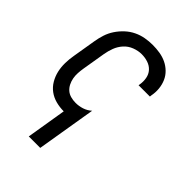

<svg xmlns="http://www.w3.org/2000/svg" viewBox="-218 -624 936 936"><g transform="rotate(45 250.0 -156.5)"><path d="M158 215 192 8Q164 8 137.5 1Q111 -6 90 -21.5Q69 -37 55.5 -60Q42 -83 36 -109Q30 -135 30.5 -163Q31 -191 36 -219L56 -339Q60 -364 68 -389Q76 -414 91 -436.5Q106 -459 126 -477.5Q146 -496 170 -507.5Q194 -519 219.5 -523.5Q245 -528 270 -528Q295 -528 319.5 -524Q344 -520 365 -510Q386 -500 403 -483.5Q420 -467 429.5 -445.5Q439 -424 441.5 -399Q444 -374 439 -349L438 -340H360L361 -346Q365 -369 361 -391Q357 -413 343 -428.5Q329 -444 308 -451Q287 -458 264 -458Q240 -458 215 -448.5Q190 -439 172.5 -419.5Q155 -400 146 -376Q137 -352 133 -328L113 -208Q110 -190 109 -172.5Q108 -155 111 -138.5Q114 -122 121.5 -107Q129 -92 141 -81.5Q153 -71 169.5 -66.5Q186 -62 204 -62Q226 -62 248 -69Q270 -76 288 -92L237 215Z"/></g></svg>

Font: Iosevka Oblique
Style: Regular
Weight: 400
Italic angle: -9°
Monospace: yes
Designer: Belleve Invis
Foundry: Belleve Invis
Version: Version 32.5.0; ttfautohint (v1.8.4)